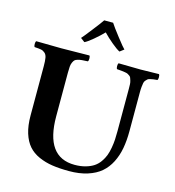

<svg xmlns="http://www.w3.org/2000/svg" viewBox="-124 -963 981 1078"><g transform="rotate(15 366.0 -424.5)"><path d="M227.1 -522V-269Q227.1 -32.2 397 -32.2Q432.1 -32.2 460.2 -40.3Q488.3 -48.3 507.3 -61Q526.4 -73.7 540.3 -93.5Q554.2 -113.3 561.8 -133.3Q569.3 -153.3 574 -179.7Q578.6 -206.1 579.8 -227.8Q581.1 -249.5 581.1 -276.9V-522Q581.1 -538.1 580.6 -549.6Q580.1 -561 577.1 -570.3Q574.2 -579.6 572 -585.7Q569.8 -591.8 563.2 -596.4Q556.6 -601.1 551.8 -603.5Q546.9 -606 535.2 -607.9Q523.4 -609.9 514.9 -610.6Q506.3 -611.3 488.8 -612.8Q484.4 -617.2 484.4 -629.9Q484.4 -642.6 488.8 -647Q580.6 -645 616.2 -645Q645 -645 723.1 -647Q727.5 -642.6 727.5 -629.9Q727.5 -617.2 723.1 -612.8Q707 -611.3 700 -610.4Q692.9 -609.4 682.4 -606.9Q671.9 -604.5 667.7 -600.8Q663.6 -597.2 658 -590.8Q652.3 -584.5 650.6 -575.2Q648.9 -565.9 647.5 -553Q646 -540 646 -522V-294.9Q646 -239.7 637.7 -194.6Q629.4 -149.4 609.9 -110.8Q590.3 -72.3 559.8 -46.1Q529.3 -20 482.7 -5.1Q436 9.8 376 9.8Q320.3 9.8 278.1 3.4Q235.8 -2.9 198.7 -19.5Q161.6 -36.1 137.7 -63.5Q113.8 -90.8 100.3 -134Q86.9 -177.2 86.9 -235.8V-522Q86.9 -553.7 83.7 -571Q80.6 -588.4 70.3 -597.4Q60.1 -606.4 47.9 -608.9Q35.6 -611.3 9.8 -612.8Q5.4 -617.2 5.4 -629.9Q5.4 -642.6 9.8 -647Q109.4 -645 155.8 -645Q221.2 -645 318.8 -647Q323.2 -642.6 323.2 -629.9Q323.2 -617.2 318.8 -612.8Q296.9 -611.8 284.9 -610.8Q272.9 -609.9 261 -606.4Q249 -603 243.9 -597.7Q238.8 -592.3 234.1 -581.8Q229.5 -571.3 228.3 -557.4Q227.1 -543.5 227.1 -522ZM248 -730Q254.9 -736.8 296.4 -789.8Q337.9 -842.8 348.1 -858.9H399.9Q411.6 -839.8 451.4 -788.6Q491.2 -737.3 500 -730L476.1 -711.9Q460 -719.2 428.5 -745.4Q397 -771.5 374 -795.9Q350.6 -771.5 319.1 -745.1Q287.6 -718.8 272 -711.9Z"/></g></svg>

Font: Common Serif
Style: Bold
Weight: 700
Designer: Philipp H. Poll, Khaled Hosny
Foundry: Stefan Peev, Context Ltd.
Version: Version 1.026